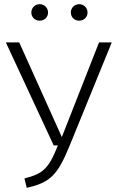

<svg xmlns="http://www.w3.org/2000/svg" viewBox="-20 -888 559 919"><path d="M170 -868C147 -868 130 -850 130 -828C130 -806 147 -789 170 -789C193 -789 210 -806 210 -828C210 -850 193 -868 170 -868ZM359 -868C336 -868 319 -850 319 -828C319 -806 336 -789 359 -789C382 -789 399 -806 399 -828C399 -850 382 -868 359 -868ZM515 -685H454L276 -232L72 -685H8L237 -192H257C213 -79 184 -56 97 -34L108 11C221 -14 256 -51 313 -190Z"/></svg>

Font: FiraGO Light
Style: Regular
Weight: 300
Designer: bBox Type
Foundry: bBox Type GmbH
Version: Version 1.001;PS 001.001;hotconv 1.0.88;makeotf.lib2.5.64775